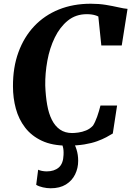

<svg xmlns="http://www.w3.org/2000/svg" viewBox="-20 -772 704 1029"><path d="M340.5 8.5Q260 8.5 204.5 -17.5Q149 -43.5 114.8 -88Q80.5 -132.5 65 -189.5Q49.5 -246.5 49.5 -309Q49 -410.5 78.8 -492Q108.5 -573.5 163.5 -631.8Q218.5 -690 295.2 -721Q372 -752 466.5 -752Q510.5 -752 548 -745.8Q585.5 -739.5 614.8 -732.8Q644 -726 663.5 -724.5L632.5 -528.5H523L507 -683.5Q499.5 -687.5 490.2 -690.2Q481 -693 469.8 -694.5Q458.5 -696 445 -696Q386 -696 343.5 -661.5Q301 -627 273.5 -570.5Q246 -514 233.8 -446.5Q221.5 -379 222.5 -314Q224.5 -257.5 232.8 -210.5Q241 -163.5 258 -129.8Q275 -96 301.8 -77.5Q328.5 -59 366.5 -59Q380.5 -59 400.5 -61.8Q420.5 -64.5 441.5 -73Q462.5 -81.5 478.5 -99Q484 -107.5 489.8 -120Q495.5 -132.5 500.8 -147.2Q506 -162 510.5 -177.2Q515 -192.5 518.5 -206.5H607.5L584.5 -56.5Q570 -47.5 549.5 -36.5Q529 -25.5 500.2 -15Q471.5 -4.5 432 2Q392.5 8.5 340.5 8.5ZM340.5 -16.5 369.5 -14.5Q381 0.5 390 28.8Q399 57 399 90Q399 129 382.5 162.8Q366 196.5 333.2 216.8Q300.5 237 251.5 237Q231.5 237 209.5 232Q187.5 227 174 218.5L184.5 137.5Q191 141 204 143.8Q217 146.5 230.5 146.5Q270.5 146.5 294.8 125.8Q319 105 320.5 58.5Q322 31 316.8 14Q311.5 -3 308 -14.5Z"/></svg>

Font: Merriweather 36pt ExtraBold
Style: Italic
Weight: 800
Italic angle: -7.8°
Version: Version 2.101